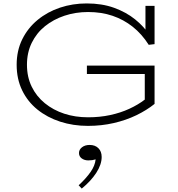

<svg xmlns="http://www.w3.org/2000/svg" viewBox="-20 -720 1039 1118"><path d="M492 13Q406 13 330.5 -11.5Q255 -36 198 -82Q141 -128 109 -194Q77 -260 77 -343Q77 -425 109.5 -491Q142 -557 199 -604Q256 -651 329.5 -675.5Q403 -700 485 -700Q574 -700 644.5 -674.5Q715 -649 767 -607Q819 -565 852 -514L827 -518V-686H880V-463L846 -459Q806 -522 753 -564Q700 -606 635.5 -628Q571 -650 493 -650Q420 -650 355.5 -628.5Q291 -607 242 -567.5Q193 -528 165 -471Q137 -414 137 -343Q137 -272 164.5 -215.5Q192 -159 241 -119Q290 -79 354 -58Q418 -37 493 -37Q561 -37 621.5 -50Q682 -63 733 -86.5Q784 -110 823 -140V-289H486V-338H880V-115Q834 -78 774 -49Q714 -20 642.5 -3.5Q571 13 492 13ZM572 194Q572 238 540.5 286.5Q509 335 456 378L438 359Q481 319 507 282Q533 245 537 208Q527 211 517 212.5Q507 214 494 214Q472 214 456 202.5Q440 191 440 171Q440 151 457.5 137.5Q475 124 502 124Q534 124 553 143Q572 162 572 194Z"/></svg>

Font: BioRhyme SemiExpanded Light
Style: Regular
Weight: 300
Width: 6
Designer: Aoife Mooney
Foundry: Aoife Mooney Type
Version: Version 1.600;gftools[0.9.33]